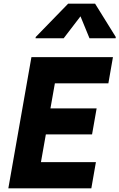

<svg xmlns="http://www.w3.org/2000/svg" viewBox="-20 -1028 652 1048"><path d="M25.5 0 151.5 -716H596.5L571.5 -573H279.5L203.5 -143H503.5L478.5 0ZM172 -294.5 197 -436.5H507.5L482.5 -294.5ZM174 -819 175 -826 352 -1008H499L612 -826L611 -819H468.5L408 -966.5H440.5L327.5 -819Z"/></svg>

Font: Google Sans Code
Style: Italic
Weight: 400
Italic angle: -10°
Monospace: yes
Designer: Google Sans Code Authors
Foundry: Google LLC
Version: Version 6.000